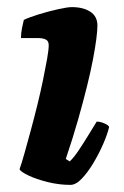

<svg xmlns="http://www.w3.org/2000/svg" viewBox="-20 -520 348 540"><path d="M178 0Q146 0 114 -8Q82 -16 60 -26.5Q38 -37 35 -44Q41 -61 49 -89.5Q57 -118 66.5 -153Q76 -188 85 -224.5Q94 -261 101 -295Q108 -329 112.5 -354.5Q117 -380 117 -393Q117 -405 108.5 -409Q100 -413 86 -413H39Q39 -427 42 -441.5Q45 -456 47 -464Q61 -471 88.5 -479.5Q116 -488 143 -494Q170 -500 182 -500Q214 -500 234 -487Q254 -474 254 -448Q254 -435 251 -411Q248 -387 241.5 -353Q235 -319 224.5 -276.5Q214 -234 199.5 -183Q185 -132 165 -73L176 -66Q187 -76 200.5 -96Q214 -116 228 -139Q242 -162 252 -178Q262 -178 273.5 -173Q285 -168 287 -163Q282 -142 270 -114.5Q258 -87 242 -60.5Q226 -34 209.5 -17Q193 0 178 0Z"/></svg>

Font: Texturina Medium 12pt Black
Style: Italic
Weight: 900
Italic angle: -11°
Version: Version 1.002